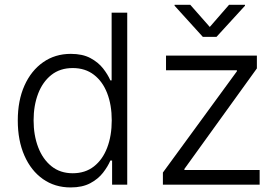

<svg xmlns="http://www.w3.org/2000/svg" viewBox="-20 -781 1185 812"><path d="M278.8 11.7Q211.9 11.7 161.6 -23.7Q111.3 -59.1 83.3 -122.8Q55.2 -186.5 55.2 -271.5Q55.2 -356 83.5 -419.2Q111.8 -482.4 162.4 -517.8Q212.9 -553.2 279.3 -553.2Q329.1 -553.2 362.3 -535.4Q395.5 -517.6 415.8 -491.7Q436 -465.8 446.8 -440.9H452.1V-727.5H518.1V0H454.1V-102.1H446.8Q436 -76.7 415.5 -50.3Q395 -23.9 361.6 -6.1Q328.1 11.7 278.8 11.7ZM287.6 -48.3Q340.3 -48.3 377.2 -77.1Q414.1 -106 433.3 -156.5Q452.6 -207 452.6 -272Q452.6 -336.9 433.3 -386.7Q414.1 -436.5 377.2 -464.8Q340.3 -493.2 287.6 -493.2Q233.9 -493.2 197 -463.9Q160.2 -434.6 141.1 -384.5Q122.1 -334.5 122.1 -272Q122.1 -209 141.4 -158.4Q160.6 -107.9 197.5 -78.1Q234.4 -48.3 287.6 -48.3ZM668.9 0V-51.3L981.9 -479.5V-483.9H682.1V-545.9H1066.4V-491.7L759.8 -66.4V-62H1078.1V0ZM784.7 -760.7 867.2 -667 948.7 -760.7H1016.1V-756.8L895.5 -625H837.9L718.3 -756.8V-760.7Z"/></svg>

Font: Inter Light
Style: Regular
Weight: 300
Designer: Rasmus Andersson
Foundry: rsms
Version: Version 4.000;git-a52131595